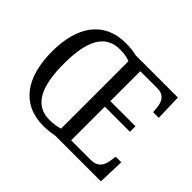

<svg xmlns="http://www.w3.org/2000/svg" viewBox="-158 -960 1206 1206"><g transform="rotate(45 445.0 -357.5)"><path d="M344 10C373 10 414 6 440 0H846L852 -175H803L796 -132C790 -88 767 -50 708 -50H532V-349H755V-398H532V-664H685C741 -664 762 -626 767 -582L771 -539H821L816 -714H441C416 -721 375 -725 345 -725C147 -725 52 -580 52 -359C52 -137 147 10 344 10ZM344 -44C211 -44 159 -160 159 -358C159 -556 211 -671 345 -671C382 -671 411 -666 435 -656V-57C411 -49 381 -44 344 -44Z"/></g></svg>

Font: Noto Serif Lao SemiCondensed
Style: Regular
Weight: 400
Width: 4
Designer: Monotype Design Team
Foundry: Monotype Imaging Inc.
Version: Version 2.003